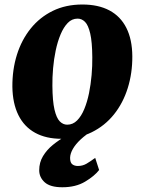

<svg xmlns="http://www.w3.org/2000/svg" viewBox="-20 -586 625 830"><path d="M336 -566.5Q405 -566.5 453 -541Q501 -515.5 526.2 -465.5Q551.5 -415.5 552 -343Q552.5 -270 532.2 -205.2Q512 -140.5 472.5 -91.2Q433 -42 376 -14Q319 14 246 14Q179 14 131.8 -12Q84.5 -38 59.5 -88.5Q34.5 -139 33.5 -211Q33 -285 53.2 -349.5Q73.5 -414 112.8 -462.8Q152 -511.5 208.2 -539Q264.5 -566.5 336 -566.5ZM315.5 -505.5Q291 -505.5 273 -487Q255 -468.5 242 -437.5Q229 -406.5 221 -368.8Q213 -331 209.5 -291Q206 -251 206.5 -215.5Q207 -149 215.5 -112.5Q224 -76 238.2 -61.5Q252.5 -47 270.5 -47Q295 -47 313.2 -65.2Q331.5 -83.5 344.2 -114.2Q357 -145 364.8 -183.2Q372.5 -221.5 376 -261.5Q379.5 -301.5 379 -338.5Q378.5 -405 370 -441.2Q361.5 -477.5 347.5 -491.5Q333.5 -505.5 315.5 -505.5ZM249.5 223.5Q197 223.5 173.2 202Q149.5 180.5 149.5 150Q149.5 116 166 88.8Q182.5 61.5 208.8 40.2Q235 19 264.5 2.2Q294 -14.5 320 -27.5L347 -35.5L385 -25Q351.5 -4.5 329 16.5Q306.5 37.5 295 57.8Q283.5 78 283 96Q283 117 292.5 124.2Q302 131.5 316.5 131.5Q337 131.5 353.8 121.8Q370.5 112 391.5 96.5L408.5 149Q388.5 175 348 199.2Q307.5 223.5 249.5 223.5Z"/></svg>

Font: Merriweather 24pt Black
Style: Italic
Weight: 900
Italic angle: -7.8°
Designer: Eben Sorkin
Foundry: Eben Sorkin
Version: Version 2.101